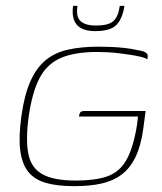

<svg xmlns="http://www.w3.org/2000/svg" viewBox="-20 -625 551 654"><path d="M230 9Q175 9 136.5 -2Q98 -13 76.5 -39.5Q55 -66 49 -112.5Q43 -159 53 -230Q63 -302 83.5 -348Q104 -394 135.5 -420Q167 -446 212 -456Q257 -466 315 -466Q338 -466 360.5 -465Q383 -464 405.5 -461.5Q428 -459 450 -454Q465 -452 472 -448.5Q479 -445 481.5 -441Q484 -437 483 -432L482 -423Q474 -428 459.5 -431.5Q445 -435 426 -438Q407 -441 386.5 -443.5Q366 -446 346.5 -447Q327 -448 311 -448Q234 -448 187 -427.5Q140 -407 115 -359.5Q90 -312 78 -230Q67 -149 76.5 -101Q86 -53 124.5 -31.5Q163 -10 238 -10Q302 -10 343 -23.5Q384 -37 407.5 -75Q431 -113 444 -184Q447 -200 448 -211.5Q449 -223 450 -228H249Q250 -236 252 -240Q254 -244 258 -245.5Q262 -247 270 -247H476L468 -186Q460 -128 441.5 -90Q423 -52 394.5 -30.5Q366 -9 326.5 0Q287 9 236 9Q235 9 233.5 9Q232 9 230 9ZM304 -519Q260 -519 241.5 -541Q223 -563 229 -605H244Q238 -568 254.5 -553Q271 -538 307 -538Q349 -538 366 -553Q383 -568 388 -605H404Q397 -561 376.5 -540Q356 -519 304 -519Z"/></svg>

Font: Genos Thin
Style: Italic
Weight: 100
Italic angle: -8°
Designer: Robert E. Leuschke
Foundry: Robert E. Leuschke
Version: Version 1.010